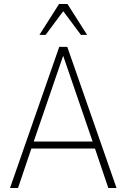

<svg xmlns="http://www.w3.org/2000/svg" viewBox="-20 -939 632 959"><path d="M30 0 276 -705H316L562 0H521L452 -204L472 -197H118L139 -204L70 0ZM295 -659 147 -228 133 -232H457L444 -228L296 -659ZM177 -765 275 -919H317L415 -765H384L296 -883L208 -765Z"/></svg>

Font: Nunito Sans 12pt ExtraLight Condensed
Style: Regular
Weight: 200
Width: 3
Version: Version 3.101;gftools[0.9.27]